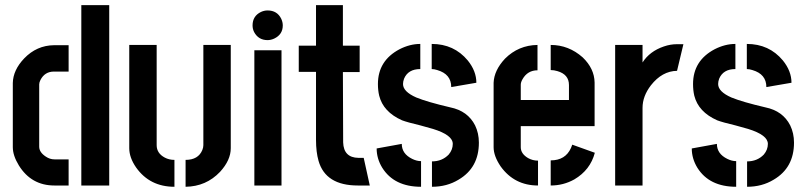

<svg xmlns="http://www.w3.org/2000/svg" viewBox="-20 -714 3096 739"><path d="M29.3 -147.5V-394.5Q30.3 -444.3 73.2 -489.3Q121.1 -539.1 187.5 -540H244.1V-438.5H187.5Q152.3 -438.5 135.7 -406.2Q130.9 -396.5 130.9 -389.6V-149.4Q130.9 -127.9 156.2 -111.3Q171.9 -100.6 189.5 -100.6H244.1V0H189.5Q100.6 0 52.7 -77.1Q29.3 -115.2 29.3 -147.5ZM293 0V-694.3H400.4V0Z M477.5 -143.6V-541H583V-155.3Q583 -124 614.3 -107.4Q630.9 -98.6 651.4 -98.6V4.9Q556.6 4.9 503.9 -69.3Q477.5 -107.4 477.5 -143.6ZM694.3 4.9V-98.6Q743.2 -98.6 758.8 -136.7Q762.7 -146.5 762.7 -155.3V-541H868.2V-143.6Q868.2 -97.7 827.1 -52.7Q773.4 3.9 694.3 4.9Z M952.1 -616.2Q952.1 -652.3 984.4 -668Q997.1 -673.8 1009.8 -673.8Q1046.9 -673.8 1062.5 -641.6Q1068.4 -628.9 1068.4 -616.2Q1068.4 -581.1 1035.2 -565.4Q1022.5 -559.6 1009.8 -559.6Q974.6 -559.6 958 -590.8Q952.1 -602.5 952.1 -616.2ZM959 0V-520.5H1063.5V0Z M1129.9 -437.5V-538.1H1196.3V-694.3H1299.8V-538.1H1364.3V-436.5H1299.8L1300.8 -166Q1302.7 -107.4 1359.4 -106.4H1379.9L1403.3 0H1357.4Q1233.4 0 1206.1 -94.7Q1196.3 -128.9 1196.3 -175.8V-437.5Z M1429.7 -142.6 1526.4 -160.2Q1526.4 -122.1 1566.4 -102.5Q1584 -93.8 1600.6 -93.8V4.9Q1497.1 4.9 1451.2 -68.4Q1429.7 -103.5 1429.7 -142.6ZM1434.6 -390.6Q1434.6 -480.5 1517.6 -524.4Q1557.6 -544.9 1597.7 -544.9V-448.2Q1550.8 -448.2 1535.2 -411.1Q1531.2 -400.4 1531.2 -390.6Q1531.2 -361.3 1582 -338.9Q1625 -321.3 1712.9 -300.8Q1780.3 -287.1 1808.6 -231.4Q1823.2 -201.2 1823.2 -165Q1823.2 -68.4 1745.1 -22.5Q1700.2 4.9 1642.6 4.9V-92.8Q1681.6 -92.8 1707 -119.1Q1722.7 -137.7 1722.7 -160.2Q1722.7 -194.3 1646.5 -217.8Q1630.9 -222.7 1597.7 -231.4Q1547.9 -243.2 1527.3 -251Q1455.1 -283.2 1439.5 -345.7Q1434.6 -366.2 1434.6 -390.6ZM1641.6 -448.2V-544.9Q1727.5 -544.9 1780.3 -481.4Q1813.5 -440.4 1813.5 -395.5L1716.8 -378.9Q1716.8 -428.7 1663.1 -444.3Q1651.4 -448.2 1641.6 -448.2Z M1879.9 -147.5V-395.5Q1881.8 -443.4 1923.8 -488.3Q1975.6 -540 2048.8 -541V-443.4Q2010.7 -443.4 1991.2 -409.2Q1984.4 -397.5 1984.4 -387.7V-329.1H2169.9V-386.7Q2169.9 -427.7 2125 -440.4Q2112.3 -444.3 2099.6 -444.3V-541Q2168.9 -541 2222.7 -493.2Q2267.6 -450.2 2268.6 -396.5V-228.5H1984.4V-147.5Q1984.4 -122.1 2012.7 -105.5Q2030.3 -95.7 2050.8 -95.7V0Q1960 0 1907.2 -73.2Q1879.9 -113.3 1879.9 -147.5ZM2099.6 0V-96.7Q2156.2 -96.7 2177.7 -144.5Q2180.7 -151.4 2182.6 -157.2L2269.5 -126Q2252 -59.6 2190.4 -23.4Q2148.4 0 2099.6 0Z M2347.7 0V-541H2453.1V-473.6Q2480.5 -516.6 2535.2 -535.2Q2560.5 -543.9 2585 -543.9H2610.4L2585.9 -441.4Q2528.3 -440.4 2485.4 -385.7Q2453.1 -343.8 2453.1 -298.8V0Z M2642.6 -142.6 2739.3 -160.2Q2739.3 -122.1 2779.3 -102.5Q2796.9 -93.8 2813.5 -93.8V4.9Q2710 4.9 2664.1 -68.4Q2642.6 -103.5 2642.6 -142.6ZM2647.5 -390.6Q2647.5 -480.5 2730.5 -524.4Q2770.5 -544.9 2810.5 -544.9V-448.2Q2763.7 -448.2 2748 -411.1Q2744.1 -400.4 2744.1 -390.6Q2744.1 -361.3 2794.9 -338.9Q2837.9 -321.3 2925.8 -300.8Q2993.2 -287.1 3021.5 -231.4Q3036.1 -201.2 3036.1 -165Q3036.1 -68.4 2958 -22.5Q2913.1 4.9 2855.5 4.9V-92.8Q2894.5 -92.8 2919.9 -119.1Q2935.5 -137.7 2935.5 -160.2Q2935.5 -194.3 2859.4 -217.8Q2843.8 -222.7 2810.5 -231.4Q2760.7 -243.2 2740.2 -251Q2668 -283.2 2652.3 -345.7Q2647.5 -366.2 2647.5 -390.6ZM2854.5 -448.2V-544.9Q2940.4 -544.9 2993.2 -481.4Q3026.4 -440.4 3026.4 -395.5L2929.7 -378.9Q2929.7 -428.7 2876 -444.3Q2864.3 -448.2 2854.5 -448.2Z"/></svg>

Font: Post No Bills Jaffna
Style: Bold
Weight: 700
Designer: Kosala Senevirathne, Siva Puranthara, Lasantha Premarathna, Tharique Azeez
Foundry: Mooniak
Version: Version 1.220 ; ttfautohint (v1.6)